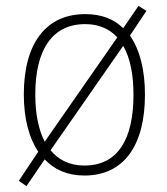

<svg xmlns="http://www.w3.org/2000/svg" viewBox="-20 -587 569 653"><path d="M473 -265C473 -348 456 -417 422 -466L478 -550L451 -567L399 -491C368 -522 325 -539 270 -539C136 -539 61 -439 61 -266C61 -185 78 -119 110 -71L44 28L70 46L132 -45C165 -10 209 10 267 10C404 10 473 -96 473 -265ZM100 -266C100 -417 157 -505 270 -505C317 -505 353 -488 379 -460L132 -105C111 -146 100 -200 100 -266ZM434 -265C434 -115 382 -24 267 -24C217 -24 179 -43 152 -76L399 -431C423 -390 434 -332 434 -265Z"/></svg>

Font: Noto Sans Thai Looped SemiCondensed ExtraLight
Style: Regular
Weight: 200
Width: 4
Designer: Sasikarn Vongin, Ben Mitchell
Foundry: The Fontpad Ltd
Version: Version 1.001